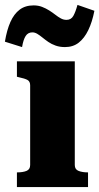

<svg xmlns="http://www.w3.org/2000/svg" viewBox="-44 -763 405 783"><path d="M221 -571Q200 -571 183 -577Q166 -583 153 -592Q140 -601 129 -610Q118 -619 108 -625Q98 -631 88 -631Q70 -631 60.5 -616Q51 -601 46 -571L-24 -593Q-16 -641 -1.5 -673.5Q13 -706 36 -723.5Q59 -741 93 -741Q112 -741 127.5 -735Q143 -729 156.5 -720.5Q170 -712 181.5 -703Q193 -694 204 -688Q215 -682 227 -682Q246 -682 255 -698Q264 -714 272 -743L341 -719Q332 -673 316 -640Q300 -607 277 -589Q254 -571 221 -571ZM261 -513V-90Q261 -72 276.5 -66Q292 -60 314 -60H315V0H25V-60H26Q49 -60 64 -66Q79 -72 79 -90V-415Q79 -431 68 -437Q57 -443 33 -448L25 -450V-513Z"/></svg>

Font: Roboto Serif 36pt
Style: Bold
Weight: 700
Version: Version 1.008